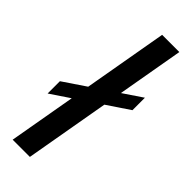

<svg xmlns="http://www.w3.org/2000/svg" viewBox="-243 -748 773 773"><g transform="rotate(45 143.5 -362.0)"><path d="M31 0 158 -724H256L129 0ZM-1 -231V-301L288 -496V-425Z"/></g></svg>

Font: Archivo Expanded
Style: Italic
Weight: 400
Width: 7
Italic angle: -10°
Designer: Hector Gatti
Foundry: Omnibus-Type
Version: Version 2.001